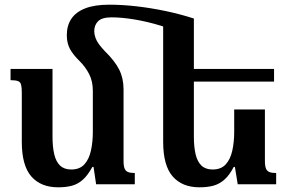

<svg xmlns="http://www.w3.org/2000/svg" viewBox="-20 -786 1230 819"><path d="M265 -636Q265 -677 284.5 -706Q304 -735 344 -750.5Q384 -766 446 -766Q502 -766 563 -759Q624 -752 686 -739Q748 -726 807 -707L775 -633Q723 -659 665.5 -676.5Q608 -694 553.5 -703Q499 -712 456 -712Q415 -712 398.5 -695.5Q382 -679 382 -653Q382 -640 387 -625.5Q392 -611 402 -597.5Q412 -584 427 -568Q470 -526 488.5 -489Q507 -452 507 -405V-100Q507 -78 511.5 -67Q516 -56 526.5 -52Q537 -48 555 -48V0H390L379 -74H374Q355 -39 334 -20Q313 -1 287.5 6Q262 13 228 13Q154 13 113.5 -33.5Q73 -80 73 -181V-390Q73 -413 70 -424.5Q67 -436 57 -440Q47 -444 25 -444V-492H204V-203Q204 -159 211.5 -127.5Q219 -96 236.5 -79.5Q254 -63 284 -63Q320 -63 340 -85Q360 -107 368 -144Q376 -181 376 -223V-399Q376 -439 360.5 -469.5Q345 -500 320 -525Q292 -552 278.5 -577Q265 -602 265 -636ZM1110 -319V-100Q1110 -78 1114.5 -67Q1119 -56 1129.5 -52Q1140 -48 1158 -48V0H994L982 -74H977Q959 -39 937.5 -20Q916 -1 890.5 6Q865 13 831 13Q757 13 716.5 -33.5Q676 -80 676 -181V-707H807V-203Q807 -159 814.5 -127.5Q822 -96 839.5 -79.5Q857 -63 887 -63Q923 -63 943 -85Q963 -107 971 -144Q979 -181 979 -223V-319ZM785 -438V-492H1149V-438Z"/></svg>

Font: Noto Serif Armenian SemiBold
Style: Regular
Weight: 600
Version: Version 2.007